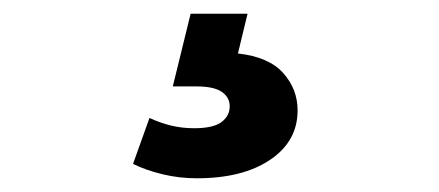

<svg xmlns="http://www.w3.org/2000/svg" viewBox="-20 -28 640 280"><path d="M267 232Q241 232 216.5 226Q192 220 174 211L198 144Q213 151 229 155Q245 159 263 159Q291 159 303 150Q315 141 315 127Q315 114 303.5 106Q292 98 266 98H232L258 -8H341L327 50Q372 55 393 78.5Q414 102 414 133Q414 178 374 205Q334 232 267 232Z"/></svg>

Font: Montserrat Thin
Style: Bold
Weight: 700
Version: Version 9.000